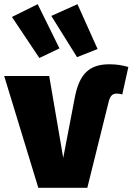

<svg xmlns="http://www.w3.org/2000/svg" viewBox="-35 -897 633 917"><path d="M145 -877 22 -816 153 -620 249 -666ZM335 -877 210 -821 333 -624 431 -663ZM484 -411C492 -443 505 -450 523 -450C534 -450 543 -448 549 -446L578 -577C551 -585 524 -590 487 -590C389 -590 343 -541 322 -430L267 -143L200 -534H-15L148 0H382Z"/></svg>

Font: Fira Sans Heavy
Style: Regular
Weight: 900
Designer: bBox Type GmbH & Carrois Corporate GbR & Edenspiekermann AG
Foundry: bBox Type GmbH & Carrois Corporate GbR & Edenspiekermann AG
Version: Version 4.300;PS 004.300;hotconv 1.0.88;makeotf.lib2.5.64775